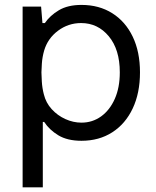

<svg xmlns="http://www.w3.org/2000/svg" viewBox="-20 -573 649 797"><path d="M73.9 204.5V-545.5H150.6L156.2 -477.3H166.2Q187.5 -508.5 224.4 -530.5Q261.4 -552.6 318.2 -552.6Q391.3 -552.6 446 -518.1Q500.7 -483.7 530.9 -420.8Q561.1 -358 561.1 -272.7Q561.1 -186.8 530.9 -122.9Q500.7 -58.9 446 -23.8Q391.3 11.4 318.2 11.4Q259.6 11.4 222.1 -11.4Q184.7 -34.1 163.4 -66.8H157.7V204.5ZM161.9 -181.8Q170.5 -146.3 194.6 -119.9Q218.8 -93.4 251.4 -78.7Q284.1 -63.9 318.2 -63.9Q363.6 -63.9 399.7 -89.8Q435.7 -115.8 456.5 -162.6Q477.3 -209.5 477.3 -272.7Q477.3 -367.5 431.6 -422.4Q386 -477.3 316.8 -477.3Q263.5 -477.3 220.9 -445.5Q178.3 -413.7 163.4 -363.6Q155.5 -335.9 153.8 -309.5Q152 -283 152 -272.7Q152 -262.1 153.6 -234.7Q155.2 -207.4 161.9 -181.8Z"/></svg>

Font: Inter UI
Style: Regular
Weight: 400
Designer: Rasmus Andersson
Foundry: rsms
Version: Version 2.2